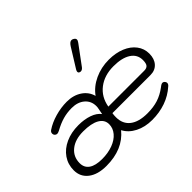

<svg xmlns="http://www.w3.org/2000/svg" viewBox="-159 -1050 1331 1331"><g transform="rotate(-45 506.5 -384.5)"><path d="M33 -129Q33 -187 64 -232Q95 -277 150.5 -302.5Q206 -328 277 -328Q335 -328 380.5 -312Q426 -296 448 -266L456 -308Q459 -320 459 -333Q459 -383 423 -414Q387 -445 328 -445Q283 -445 242 -433.5Q201 -422 154 -396Q140 -389 132 -389Q121 -389 112 -399Q107 -406 107 -415Q107 -429 120 -438Q163 -467 220.5 -483.5Q278 -500 335 -500Q399 -500 445 -469.5Q491 -439 505 -387Q543 -440 607.5 -470Q672 -500 747 -500Q814 -500 866 -478.5Q918 -457 947 -418.5Q976 -380 976 -331Q976 -280 949 -250Q922 -220 876 -220H503Q500 -204 500 -182Q500 -117 545 -82Q590 -47 674 -47Q733 -47 778.5 -61.5Q824 -76 868 -109Q886 -124 897 -124Q905 -124 912 -117Q920 -109 920 -100Q920 -87 907 -77Q859 -34 797.5 -12.5Q736 9 665 9Q595 9 541 -18.5Q487 -46 462 -94Q377 10 215 10Q131 10 82 -27.5Q33 -65 33 -129ZM867 -272Q891 -272 902 -285Q913 -298 913 -331Q913 -385 867 -415Q821 -445 738 -445Q649 -445 589 -399Q529 -353 515 -272ZM433 -182Q433 -226 391 -250Q349 -274 270 -274Q191 -274 144 -236Q97 -198 97 -135Q97 -91 130.5 -68Q164 -45 228 -45Q286 -45 333 -62.5Q380 -80 406.5 -111.5Q433 -143 433 -182ZM533 -595Q533 -602 539 -612L626 -752Q643 -779 660 -779Q668 -779 676 -774Q690 -766 690 -755Q690 -745 680 -732L578 -594Q566 -579 552 -579Q549 -579 543 -581Q533 -585 533 -595Z"/></g></svg>

Font: Kodchasan Light
Style: Italic
Weight: 300
Italic angle: -10°
Version: Version 1.000; ttfautohint (v1.6)